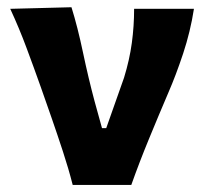

<svg xmlns="http://www.w3.org/2000/svg" viewBox="-20 -524 580 544"><path d="M186 0Q174 -47 158.2 -95Q142.5 -143 126.5 -189L95.5 -277.5Q76 -332.5 55.2 -388.2Q34.5 -444 9 -499L182.5 -503.5Q200 -447.5 215.2 -375Q230.5 -302.5 248 -237L269 -161H281L331.5 -304Q347 -354.5 353.5 -402.2Q360 -450 360 -499H529.5Q519.5 -434.5 498.8 -372Q478 -309.5 457 -261.5Q429 -196 401.8 -129.8Q374.5 -63.5 352 0Z"/></svg>

Font: Commissioner Flair
Style: Bold
Weight: 700
Designer: Kostas Bartsokas
Foundry: Kostas Bartsokas
Version: Version 1.000; ttfautohint (v1.8.3)